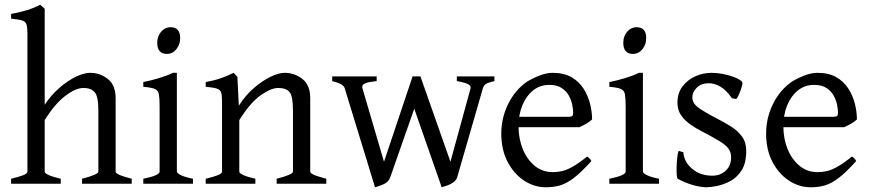

<svg xmlns="http://www.w3.org/2000/svg" viewBox="-20 -777 3683 812"><path d="M327 0V-21Q396 -39 396 -51V-310Q396 -369 380.5 -387Q365 -405 333 -405Q300 -405 255.5 -371Q211 -337 169 -269V-51Q169 -44 187.5 -36Q206 -28 237 -21V0H27V-21Q60 -29 78 -36Q96 -43 96 -51V-634Q96 -661 92 -673.5Q88 -686 73.5 -690.5Q59 -695 27 -698V-718Q68 -726 95.5 -734.5Q123 -743 150 -757L169 -740V-334Q197 -376 232.5 -406.5Q268 -437 302 -453Q336 -469 361 -469Q403 -469 436 -443Q469 -417 469 -362V-51Q469 -45 484 -38Q499 -31 537 -21V0Z M686 -549Q645 -549 645 -596Q645 -624 661.5 -643Q678 -662 701 -662Q742 -662 742 -616Q742 -589 726 -569Q710 -549 686 -549ZM586 0V-21Q655 -35 655 -51V-327Q655 -361 652 -378Q649 -395 634.5 -401Q620 -407 586 -410V-430Q617 -436 652 -446.5Q687 -457 711 -469H728V-51Q728 -45 744.5 -36.5Q761 -28 796 -21V0Z M1150 0V-21Q1219 -39 1219 -51V-310Q1219 -369 1205 -387Q1191 -405 1156 -405Q1127 -405 1083 -374.5Q1039 -344 992 -269V-51Q992 -44 1010.5 -36Q1029 -28 1060 -21V0H850V-21Q883 -29 901 -36Q919 -43 919 -51V-348Q919 -373 915.5 -385Q912 -397 898 -402Q884 -407 850 -410V-430Q884 -436 912 -445.5Q940 -455 968 -469L984 -452L990 -330Q1018 -374 1054 -405Q1090 -436 1124.5 -452.5Q1159 -469 1184 -469Q1226 -469 1259 -443Q1292 -417 1292 -362V-51Q1292 -45 1307 -38Q1322 -31 1360 -21V0Z M2071 -434Q2041 -427 2033 -420.5Q2025 -414 2022 -403L1914 -29Q1910 -15 1897.5 -6Q1885 3 1870 8Q1855 13 1848 15L1724 -340L1728 -454Q1728 -454 1740 -454Q1752 -454 1758 -454L1885 -93L1970 -403Q1973 -414 1959.5 -421Q1946 -428 1912 -434V-454H2071ZM1631 -29Q1624 -7 1601.5 2.5Q1579 12 1566 15L1438 -403Q1434 -422 1385 -434V-454H1573V-434Q1542 -431 1528.5 -426Q1515 -421 1513 -415Q1511 -409 1513 -403L1604 -93L1725 -454Q1731 -454 1741 -454Q1751 -454 1751 -454L1762 -403Z M2430 -239H2150L2151 -283H2385Q2397 -283 2400.5 -287Q2404 -291 2404 -301Q2404 -314 2400 -334Q2396 -354 2385.5 -373Q2375 -392 2355 -405Q2335 -418 2303 -418Q2264 -418 2235 -395Q2206 -372 2189.5 -332.5Q2173 -293 2173 -243Q2173 -191 2190.5 -147.5Q2208 -104 2240.5 -76.5Q2273 -49 2318 -49Q2338 -49 2357.5 -53.5Q2377 -58 2402 -72Q2427 -86 2463 -115Q2469 -112 2474 -106Q2479 -100 2481 -96Q2438 -48 2407 -24.5Q2376 -1 2349 7Q2322 15 2289 15Q2239 15 2196 -13.5Q2153 -42 2126.5 -93Q2100 -144 2100 -212Q2100 -278 2129 -337Q2158 -396 2208 -431Q2230 -445 2260.5 -457Q2291 -469 2317 -469Q2365 -469 2397 -450.5Q2429 -432 2448 -402Q2467 -372 2475.5 -338Q2484 -304 2484 -272Q2475 -263 2460.5 -254.5Q2446 -246 2430 -239Z M2657 -549Q2616 -549 2616 -596Q2616 -624 2632.5 -643Q2649 -662 2672 -662Q2713 -662 2713 -616Q2713 -589 2697 -569Q2681 -549 2657 -549ZM2557 0V-21Q2626 -35 2626 -51V-327Q2626 -361 2623 -378Q2620 -395 2605.5 -401Q2591 -407 2557 -410V-430Q2588 -436 2623 -446.5Q2658 -457 2682 -469H2699V-51Q2699 -45 2715.5 -36.5Q2732 -28 2767 -21V0Z M2968 15Q2945 15 2912 6Q2879 -3 2846 -21Q2843 -23 2842 -37Q2841 -51 2841.5 -70.5Q2842 -90 2844 -109Q2846 -128 2850 -139L2870 -133Q2873 -92 2907.5 -63Q2942 -34 2992 -34Q3027 -34 3049.5 -55.5Q3072 -77 3072 -111Q3072 -134 3060 -149.5Q3048 -165 3021.5 -181Q2995 -197 2951 -220Q2925 -233 2900.5 -250Q2876 -267 2860.5 -289.5Q2845 -312 2845 -342Q2845 -383 2866 -411Q2887 -439 2920 -454Q2953 -469 2990 -469Q3011 -469 3036 -464.5Q3061 -460 3083.5 -451.5Q3106 -443 3118 -432Q3122 -428 3117.5 -412Q3113 -396 3106 -379.5Q3099 -363 3094 -358L3075 -362Q3052 -396 3026.5 -410.5Q3001 -425 2978 -425Q2945 -425 2926.5 -406Q2908 -387 2908 -366Q2908 -340 2934.5 -321Q2961 -302 3017 -273Q3045 -259 3072.5 -241.5Q3100 -224 3118 -199.5Q3136 -175 3136 -139Q3136 -87 3116 -56Q3096 -25 3066.5 -10Q3037 5 3009.5 10Q2982 15 2968 15Z M3550 -239H3270L3271 -283H3505Q3517 -283 3520.5 -287Q3524 -291 3524 -301Q3524 -314 3520 -334Q3516 -354 3505.5 -373Q3495 -392 3475 -405Q3455 -418 3423 -418Q3384 -418 3355 -395Q3326 -372 3309.5 -332.5Q3293 -293 3293 -243Q3293 -191 3310.5 -147.5Q3328 -104 3360.5 -76.5Q3393 -49 3438 -49Q3458 -49 3477.5 -53.5Q3497 -58 3522 -72Q3547 -86 3583 -115Q3589 -112 3594 -106Q3599 -100 3601 -96Q3558 -48 3527 -24.5Q3496 -1 3469 7Q3442 15 3409 15Q3359 15 3316 -13.5Q3273 -42 3246.5 -93Q3220 -144 3220 -212Q3220 -278 3249 -337Q3278 -396 3328 -431Q3350 -445 3380.5 -457Q3411 -469 3437 -469Q3485 -469 3517 -450.5Q3549 -432 3568 -402Q3587 -372 3595.5 -338Q3604 -304 3604 -272Q3595 -263 3580.5 -254.5Q3566 -246 3550 -239Z"/></svg>

Font: ChillKai
Style: Regular
Weight: 400
Designer: ChillType
Foundry: 寒蝉字型
Version: Version 2.000